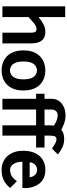

<svg xmlns="http://www.w3.org/2000/svg" viewBox="796 -1660 875 2508"><g transform="rotate(90 1234.0 -406.5)"><path d="M63 0V-820H203V-472Q244.5 -506 292.8 -533.5Q341 -561 395 -561Q473 -561 510 -513.8Q547 -466.5 547 -384V0H407V-379Q407 -413 396.8 -429.2Q386.5 -445.5 361 -445.5Q324.5 -445.5 285.8 -413.8Q247 -382 203 -339V0Z M900.5 11Q852.5 11 806 -4.2Q759.5 -19.5 721.8 -53.2Q684 -87 661.5 -141.8Q639 -196.5 639 -275Q639 -354 661.5 -408.5Q684 -463 721.8 -496.8Q759.5 -530.5 806 -545.8Q852.5 -561 900.5 -561Q948.5 -561 995 -545.8Q1041.5 -530.5 1079.2 -496.8Q1117 -463 1139.5 -408.5Q1162 -354 1162 -275Q1162 -196.5 1139.5 -141.8Q1117 -87 1079.2 -53.2Q1041.5 -19.5 995 -4.2Q948.5 11 900.5 11ZM900.5 -99Q929 -99 955.8 -115Q982.5 -131 999.8 -169.2Q1017 -207.5 1017 -275Q1017 -342.5 999.8 -381Q982.5 -419.5 955.8 -435.2Q929 -451 900.5 -451Q871.5 -451 844.8 -435.2Q818 -419.5 801 -381Q784 -342.5 784 -275Q784 -207.5 801 -169.2Q818 -131 844.8 -115Q871.5 -99 900.5 -99Z M1271.5 0V-440H1204.5V-550H1271.5V-644Q1271.5 -700 1300.5 -740.2Q1329.5 -780.5 1378 -802.2Q1426.5 -824 1485.5 -824Q1542.5 -824 1590.5 -807Q1638.5 -790 1674.5 -769Q1696 -787 1726.2 -797Q1756.5 -807 1797 -807Q1857 -807 1907.2 -782Q1957.5 -757 1998.5 -724.5L1921.5 -647.5Q1886.5 -672 1856.2 -689Q1826 -706 1798 -706Q1769 -706 1760.5 -681.8Q1752 -657.5 1752 -622V-550H1908V-440H1752V0H1618V-440H1411.5V0ZM1411.5 -639V-550H1618V-622Q1618 -649 1622.5 -672.5Q1593.5 -691.5 1558 -706.8Q1522.5 -722 1485.5 -722Q1451.5 -722 1431.5 -699.8Q1411.5 -677.5 1411.5 -639Z M2197 11Q2128 11 2072 -22.5Q2016 -56 1983 -118.8Q1950 -181.5 1950 -269Q1950 -407 2017.5 -484Q2085 -561 2198 -561Q2263.5 -561 2307 -539.2Q2350.5 -517.5 2376.8 -484.2Q2403 -451 2416 -415.5Q2429 -380 2433.2 -351Q2437.5 -322 2437.5 -310Q2437.5 -289.5 2436.2 -278.8Q2435 -268 2434 -261H2093Q2093 -189 2123 -144.8Q2153 -100.5 2195.5 -100.5Q2217.5 -100.5 2240.2 -104.8Q2263 -109 2289.2 -127.5Q2315.5 -146 2348 -189L2436 -101Q2394.5 -52.5 2354.8 -28.8Q2315 -5 2276 3Q2237 11 2197 11ZM2100 -356H2296Q2291.5 -396 2266.5 -424.5Q2241.5 -453 2198 -453Q2155.5 -453 2129.8 -424Q2104 -395 2100 -356Z"/></g></svg>

Font: Junction
Style: Bold
Weight: 700
Designer: Caroline Hadilaksono
Foundry: Caroline Hadilaksono, Tyler Finck, The League of Moveable Type
Version: Version 2.000; ttfautohint (v1.8.3)